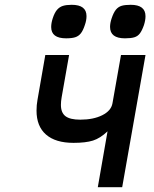

<svg xmlns="http://www.w3.org/2000/svg" viewBox="-20 -779 640 799"><path d="M427.5 -232.5Q397 -203.5 366.8 -194Q336.5 -184.5 286 -184.5Q211 -184.5 171.5 -219Q132 -253.5 132 -318.5Q132 -342 136 -363.5L168.5 -550H267.5L236.5 -374Q233.5 -357 233.5 -342.5Q233.5 -310 252.5 -295.5Q271.5 -281 314 -281Q368.5 -281 405.5 -299.5Q442.5 -318 448 -349L483.5 -550H585.5L488.5 0H387ZM193 -666.5Q193 -683 199.5 -703Q207 -726 217.2 -738Q227.5 -750 241.8 -754.5Q256 -759 278.5 -759Q340 -759 340 -712Q340 -694 333 -674.5Q325.5 -651.5 316.2 -640Q307 -628.5 293 -624Q279 -619.5 255 -619.5Q193 -619.5 193 -666.5ZM438 -667Q438 -683 444.5 -702.5Q452.5 -726.5 462.2 -738.5Q472 -750.5 486 -754.8Q500 -759 524 -759Q585.5 -759 585.5 -711.5Q585.5 -694.5 579 -674.5Q571 -651.5 562 -639.8Q553 -628 539 -623.8Q525 -619.5 500 -619.5Q438 -619.5 438 -667Z"/></svg>

Font: JuliaMono SemiBold
Style: Italic
Weight: 600
Italic angle: -9°
Monospace: yes
Designer: cormullion
Foundry: corm
Version: Version 0.056; ttfautohint (v1.8.4)